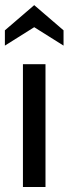

<svg xmlns="http://www.w3.org/2000/svg" viewBox="-32 -746 274 766"><path d="M59.5 0V-490H149.5V0ZM-12.5 -564V-625L104.5 -725.5L221.5 -625V-564L104.5 -637.5Z"/></svg>

Font: Cabin
Style: Regular
Weight: 400
Width: 4
Designer: Pablo Impallari
Foundry: Pablo Impallari. http://www.impallari.com Igino Marini. http://www.ikern.com
Version: Version 3.001